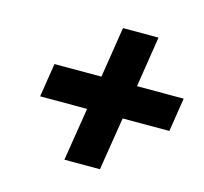

<svg xmlns="http://www.w3.org/2000/svg" viewBox="-82 -680 742 699"><g transform="rotate(15 289.5 -330.0)"><path d="M72 -271H249L217 -71H351L383 -271H559L579 -398H403L433 -589H299L269 -398H92Z"/></g></svg>

Font: Asimov Pro
Style: BdObl
Weight: 700
Designer: Google
Version: Version 2.000980; 2014